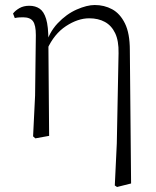

<svg xmlns="http://www.w3.org/2000/svg" viewBox="-20 -542 624 766"><path d="M112 2 120 -161 123 -402Q123 -442 111.5 -457.5Q100 -473 72 -473Q64 -473 56 -472.5Q48 -472 39 -470L32 -488Q41 -500 57.5 -509.5Q74 -519 97 -519Q121 -519 138 -507.5Q155 -496 164 -466.5Q173 -437 173 -381V-377L176 0L121 10ZM438 198 446 30 453 -330Q454 -379 439.5 -409.5Q425 -440 398.5 -454.5Q372 -469 336 -469Q291 -469 243.5 -438Q196 -407 168 -345L158 -356H160Q175 -412 210 -449Q245 -486 286 -504Q327 -522 358 -522Q396 -522 427.5 -505Q459 -488 478.5 -448.5Q498 -409 498 -342L503 190L447 204Z"/></svg>

Font: Noto Serif KR ExtraLight
Style: Regular
Weight: 200
Designer: Ryoko NISHIZUKA 西塚涼子 (kana & ideographs); Frank Grießhammer (Latin, Greek & Cyrillic); Wenlong ZHANG 张文龙 (bopomofo); San
Foundry: Adobe
Version: Version 2.002-H1;hotconv 1.1.0;makeotfexe 2.6.0